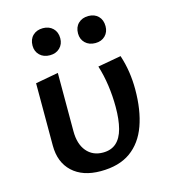

<svg xmlns="http://www.w3.org/2000/svg" viewBox="-98 -703 711 795"><g transform="rotate(-15 258.0 -306.0)"><path d="M237 11Q160 11 116 -30Q72 -71 72 -143V-410L170 -428V-178Q170 -123 196 -92Q222 -61 266 -61Q301 -61 323 -80.5Q345 -100 355 -138Q365 -176 365 -230Q365 -277 358.5 -323Q352 -369 339 -410L439 -428Q451 -391 456.5 -354.5Q462 -318 462 -280Q462 -191 438.5 -125.5Q415 -60 365.5 -24.5Q316 11 237 11ZM158 -507Q131 -507 114.5 -523Q98 -539 98 -564Q98 -591 114.5 -607Q131 -623 158 -623Q184 -623 200.5 -607Q217 -591 217 -564Q217 -539 200.5 -523Q184 -507 158 -507ZM353 -507Q326 -507 309.5 -523Q293 -539 293 -564Q293 -591 309.5 -607Q326 -623 353 -623Q379 -623 395 -607Q411 -591 411 -564Q411 -539 395 -523Q379 -507 353 -507Z"/></g></svg>

Font: Ysabeau SemiBold
Style: Regular
Weight: 600
Designer: Christian Thalmann (Catharsis Fonts)
Version: Version 2.000;gftools[0.9.27.dev2+g8671c4b]